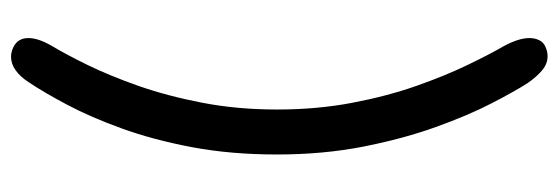

<svg xmlns="http://www.w3.org/2000/svg" viewBox="-352 -450 1012 348"><g transform="rotate(-90 154.0 -276.0)"><path d="M243.5 206.5Q239 208.5 234.8 209.5Q230.5 210.5 226 210.5Q212.5 210.5 200.8 200.8Q189 191 177.5 174.5Q163 152 141 109.5Q119 67 97.8 8Q76.5 -51 62.2 -123.8Q48 -196.5 48 -280Q48 -363.5 61.2 -433.8Q74.5 -504 95 -560.8Q115.5 -617.5 138 -660Q160.5 -702.5 179 -730Q189 -745.5 200.8 -753.8Q212.5 -762 225 -762Q234 -762 243 -757.5Q259 -749.5 259 -730.5Q259 -712.5 245 -688.5Q230 -663.5 210.5 -623.8Q191 -584 172.5 -531.5Q154 -479 141.8 -415.5Q129.5 -352 129.5 -280Q129.5 -208 141.5 -144.5Q153.5 -81 172 -28.2Q190.5 24.5 209.8 64.5Q229 104.5 243.5 129.5Q250.5 142 254.8 154.5Q259 167 259 177.5Q259 187.5 255.2 195.2Q251.5 203 243.5 206.5Z"/></g></svg>

Font: Sono
Style: Regular
Weight: 400
Designer: Tyler Finck
Foundry: Tyler Finck
Version: Version 2.112